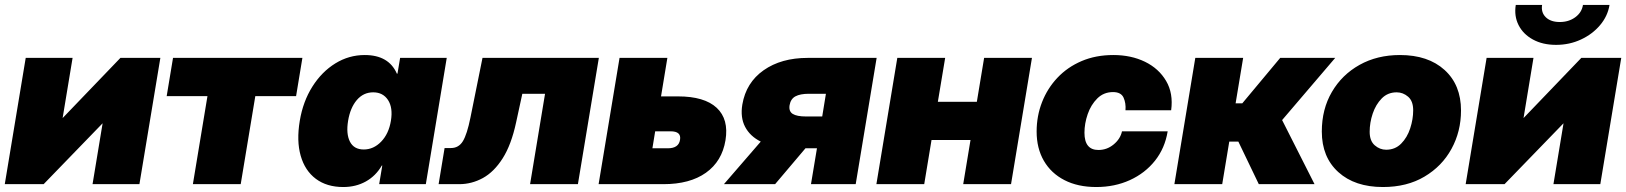

<svg xmlns="http://www.w3.org/2000/svg" viewBox="-20 -752 6641 784"><path d="M549.3 0H357.9L398.9 -248H398.4L158.2 0H-0.5L85 -515.6H276.4L235.8 -270.5H236.3L471.7 -515.6H634.8Z M767.6 0 827.1 -359.4H660.6L686.5 -515.6H1214.8L1189 -359.4H1022.5L962.9 0Z M1381.8 11.7Q1314.5 11.7 1269.8 -21.7Q1225.1 -55.2 1207.8 -116Q1190.4 -176.8 1204.1 -258.8Q1217.3 -337.9 1255.6 -398.4Q1293.9 -459 1349.4 -493.2Q1404.8 -527.3 1469.2 -527.3Q1567.4 -527.3 1600.6 -451.2H1603L1613.8 -515.6H1804.2L1718.8 0H1528.3L1541 -76.2H1539.1Q1514.6 -33.7 1473.9 -11Q1433.1 11.7 1381.8 11.7ZM1465.3 -141.6Q1505.4 -141.6 1536.4 -173.6Q1567.4 -205.6 1576.2 -258.8Q1585 -312 1564.5 -343.5Q1543.9 -375 1503.9 -375Q1463.9 -375 1437 -343.5Q1410.2 -312 1401.4 -258.8Q1392.6 -205.6 1408.9 -173.6Q1425.3 -141.6 1465.3 -141.6Z M1771 0 1795.4 -147.5H1821.3Q1853 -147.5 1870.1 -175.5Q1887.2 -203.6 1900.9 -271.5L1950.2 -515.6H2425.3L2339.8 0H2144.5L2205.6 -369.1H2112.8L2087.4 -252Q2067.9 -161.1 2032.7 -105.7Q1997.6 -50.3 1951.9 -25.1Q1906.2 0 1855 0Z M2679.2 -358.4H2748.5Q2856.4 -358.4 2906.5 -311.8Q2956.5 -265.1 2942.4 -179.2Q2928.2 -93.3 2862.5 -46.6Q2796.9 0 2689 0H2424.3L2509.8 -515.6H2705.1ZM2655.3 -215.8 2644 -146.5H2707Q2751.5 -146.5 2756.8 -181.2Q2762.7 -215.8 2718.3 -215.8Z M3474.1 0H3291.5L3315.9 -146.5H3269L3145 0H2936L3086.4 -173.8Q3042.5 -195.8 3022.5 -234.1Q3002.4 -272.5 3011.2 -325.2Q3026.4 -414.6 3098.1 -465.1Q3169.9 -515.6 3278.3 -515.6H3559.6ZM3337.4 -276.4 3352.5 -369.1H3283.2Q3247.6 -369.1 3228 -358.6Q3208.5 -348.1 3204.1 -322.3Q3200.2 -297.4 3217 -286.9Q3233.9 -276.4 3271 -276.4Z M3839.4 -515.6 3809.6 -336.4H3968.8L3998.5 -515.6H4193.8L4108.4 0H3913.1L3942.9 -180.2H3783.7L3753.9 0H3558.6L3644 -515.6Z M4456.5 11.7Q4381.3 11.7 4326.7 -16.4Q4272 -44.4 4242.4 -95.5Q4212.9 -146.5 4212.9 -214.8Q4212.9 -278.3 4234.9 -334.7Q4256.8 -391.1 4297.9 -434.6Q4338.9 -478 4396.7 -502.7Q4454.6 -527.3 4525.9 -527.3Q4598.6 -527.3 4655.3 -499.8Q4711.9 -472.2 4741.7 -421.4Q4771.5 -370.6 4762.2 -301.8H4575.7Q4578.1 -330.6 4567.9 -353.3Q4557.6 -376 4524.9 -376Q4486.8 -376 4460.7 -350.1Q4434.6 -324.2 4421.4 -285.9Q4408.2 -247.6 4408.2 -210Q4408.2 -139.6 4465.3 -139.6Q4500 -139.6 4527.3 -162.1Q4554.7 -184.6 4561.5 -215.8H4748Q4736.8 -147 4696.3 -95.9Q4655.8 -44.9 4593.8 -16.6Q4531.7 11.7 4456.5 11.7Z M4775.4 0 4860.8 -515.6H5056.2L5025.4 -330.1H5052.7L5207.5 -515.6H5432.1L5215.3 -261.7L5347.7 0H5120.1L5036.6 -173.8H4999.5L4970.7 0Z M5627 11.7Q5512.2 11.7 5444.8 -49.3Q5377.4 -110.4 5377.4 -214.8Q5377.4 -306.2 5418.5 -376.5Q5459.5 -446.8 5531.5 -487.1Q5603.5 -527.3 5696.3 -527.3Q5811.5 -527.3 5878.7 -466.3Q5945.8 -405.3 5945.8 -300.8Q5945.8 -215.3 5907 -144.3Q5868.2 -73.2 5796.6 -30.8Q5725.1 11.7 5627 11.7ZM5640.1 -140.6Q5676.8 -140.6 5701.4 -165.5Q5726.1 -190.4 5738.3 -227.8Q5750.5 -265.1 5750.5 -301.8Q5750.5 -339.4 5729.7 -357.2Q5709 -375 5683.1 -375Q5646.5 -375 5622.1 -350.1Q5597.7 -325.2 5585.2 -288.1Q5572.8 -251 5572.8 -213.9Q5572.8 -176.8 5593.5 -158.7Q5614.3 -140.6 5640.1 -140.6Z M6514.6 0H6323.2L6364.3 -248H6363.8L6123.5 0H5964.8L6050.3 -515.6H6241.7L6201.2 -270.5H6201.7L6437 -515.6H6600.1ZM6334 -568.8Q6279.3 -568.8 6239.5 -590.6Q6199.7 -612.3 6180.9 -649.4Q6162.1 -686.5 6169.4 -731.9H6276.9Q6272 -701.2 6292 -681.6Q6312 -662.1 6349.1 -662.1Q6385.7 -662.1 6412.4 -681.6Q6439 -701.2 6443.8 -731.9H6552.2Q6544.9 -686.5 6513.7 -649.4Q6482.4 -612.3 6435.5 -590.6Q6388.7 -568.8 6334 -568.8Z"/></svg>

Font: Inter Display Black
Style: Italic
Weight: 900
Italic angle: -9.39999°
Designer: Rasmus Andersson
Foundry: rsms
Version: Version 4.000;git-a52131595